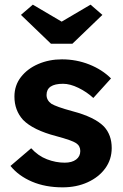

<svg xmlns="http://www.w3.org/2000/svg" viewBox="-20 -795 530 825"><path d="M249 10Q175 10 117.5 -14.5Q60 -39 25 -82L114 -158Q144 -125 182 -110.5Q220 -96 258 -96Q289 -96 307 -109.5Q325 -123 325 -146Q325 -168 307 -180Q289 -192 222 -210Q122 -236 79 -280Q42 -321 42 -380Q42 -428 70 -464Q98 -500 144.5 -520Q191 -540 246 -540Q308 -540 363.5 -518Q419 -496 457 -458L381 -374Q353 -400 317 -417.5Q281 -435 251 -435Q180 -435 180 -387Q180 -364 201 -349Q211 -343 233 -335Q255 -327 292 -317Q387 -292 427 -251Q460 -215 460 -159Q460 -110 432.5 -72Q405 -34 357 -12Q309 10 249 10ZM199 -607 70 -731 121 -775 245 -702 369 -775 420 -731 291 -607Z"/></svg>

Font: Lexend Deca SemiBold
Style: Regular
Weight: 600
Designer: Bonnie Shaver-Troup, Thomas Jockin
Foundry: Lexend
Version: Version 1.008; ttfautohint (v1.8.4.7-5d5b)